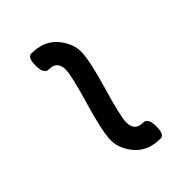

<svg xmlns="http://www.w3.org/2000/svg" viewBox="15 -656 570 570"><g transform="rotate(45 300.0 -371.0)"><path d="M525 -418Q525 -365 492.5 -337Q460 -309 424.5 -309Q389 -309 297 -336Q205 -363 181 -363Q145 -363 145 -328Q145 -308 110 -308Q75 -308 75 -324Q75 -377 107.5 -405Q140 -433 175.5 -433Q211 -433 303 -406Q395 -379 419 -379Q455 -379 455 -414Q455 -434 490 -434Q525 -434 525 -418Z"/></g></svg>

Font: Offside
Style: Regular
Weight: 400
Designer: Eduardo Rodriguez Tunni
Foundry: Eduardo Rodriguez Tunni
Version: Version 1.001